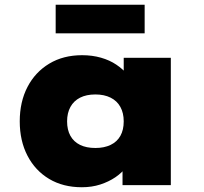

<svg xmlns="http://www.w3.org/2000/svg" viewBox="-20 -778 859 807"><path d="M324 9Q245 9 186.5 -26Q128 -61 95.5 -123.5Q63 -186 63 -268Q63 -350 95.5 -412.5Q128 -475 187 -510.5Q246 -546 325 -546Q368 -546 404.5 -535.5Q441 -525 468.5 -506.5Q496 -488 514.5 -466Q533 -444 543 -420L500 -417V-535H698V0H495V-139L538 -129Q530 -102 511.5 -77Q493 -52 465 -33Q437 -14 401.5 -2.5Q366 9 324 9ZM381 -156Q418 -156 445 -169Q472 -182 486 -207Q500 -232 500 -268Q500 -303 486 -328.5Q472 -354 445 -367.5Q418 -381 381 -381Q343 -381 316.5 -367.5Q290 -354 276 -328.5Q262 -303 262 -268Q262 -232 276 -207Q290 -182 316.5 -169Q343 -156 381 -156ZM214 -638V-758H588V-638Z"/></svg>

Font: Lexend Exa Black
Style: Regular
Weight: 900
Designer: Bonnie Shaver-Troup, Thomas Jockin
Foundry: Lexend
Version: Version 1.007